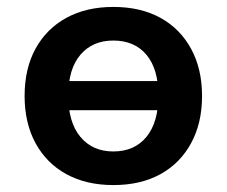

<svg xmlns="http://www.w3.org/2000/svg" viewBox="-20 -524 654 554"><path d="M307 10Q229 10 171.5 -21.5Q114 -53 82.5 -111Q51 -169 51 -247Q51 -326 82.5 -383.5Q114 -441 171.5 -472.5Q229 -504 307 -504Q386 -504 443 -472.5Q500 -441 531.5 -383Q563 -325 563 -247Q563 -169 531.5 -111Q500 -53 443 -21.5Q386 10 307 10ZM307 -87Q368 -87 402.5 -129Q437 -171 437 -248Q437 -325 402.5 -366Q368 -407 307 -407Q247 -407 212 -366Q177 -325 177 -248Q177 -171 212 -129Q247 -87 307 -87ZM136 -206V-290H478V-206Z"/></svg>

Font: Nunito Sans 10pt
Style: Bold
Weight: 700
Designer: Vernon Adams
Foundry: Vernon Adams
Version: Version 3.101;gftools[0.9.27]